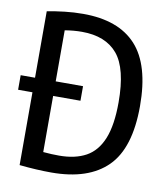

<svg xmlns="http://www.w3.org/2000/svg" viewBox="-85 -819 782 896"><g transform="rotate(10 306.0 -370.5)"><path d="M218.5 7Q148.5 7 67 -1.5V-346.5H-1V-415.5H67V-730.5Q106.5 -738 149.8 -743Q193 -748 237.5 -748Q405 -748 488.8 -656.5Q572.5 -565 572.5 -370Q572.5 -170.5 483.2 -81.8Q394 7 218.5 7ZM240.5 -77Q316.5 -77 367.8 -105.2Q419 -133.5 445 -197.8Q471 -262 471 -370Q471 -530 414.8 -597.2Q358.5 -664.5 246 -664.5Q207 -664.5 165 -657.5V-415.5H294.5V-346.5H165V-80.5Q186.5 -78.5 204.8 -77.8Q223 -77 240.5 -77Z"/></g></svg>

Font: Encode Sans Condensed Condensed Medium
Style: Regular
Weight: 500
Width: 3
Designer: Multiple Designers
Foundry: Impallari Type
Version: Version 3.000; ttfautohint (v1.8.3) -l 8 -r 50 -G 200 -x 14 